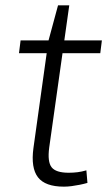

<svg xmlns="http://www.w3.org/2000/svg" viewBox="-20 -691 401 718"><path d="M219 7Q149 7 122 -28Q95 -63 105 -137L161 -538L197 -671H239L164 -139Q157 -86 173 -65.5Q189 -45 237 -45Q254 -45 270 -47Q286 -49 303 -54L307 -7Q293 -3 278 0Q263 3 248 5Q233 7 219 7ZM57 -540H361L355 -492H51Z"/></svg>

Font: Pathway Extreme 28pt ExtraLight
Style: Italic
Weight: 250
Italic angle: -8°
Designer: Eduardo Rodriguez Tunni
Foundry: Eduardo Rodriguez Tunni
Version: Version 1.001;gftools[0.9.26]